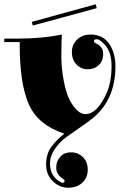

<svg xmlns="http://www.w3.org/2000/svg" viewBox="-64 -649 594 895"><path d="M357 -488Q415 -488 444.5 -445.5Q474 -403 474 -339Q474 -188 372 -101Q353 -85 311.5 -56.5Q270 -28 242.5 -8Q215 12 192 45Q169 78 169 113Q169 172 217 199Q223 203 228 203Q237 203 237 194Q237 189 229 184Q198 164 198 133Q198 102 217 81.5Q236 61 267.5 61Q299 61 322 83Q345 105 345 142Q345 179 320 202.5Q295 226 254 226Q213 226 182 195.5Q151 165 151 117.5Q151 70 173.5 38Q196 6 236 -26Q113 -66 70.5 -162.5Q28 -259 28 -437V-453H-44V-469H16Q133 -469 224 -488Q222 -442 222 -385.5Q222 -329 233.5 -270.5Q245 -212 262 -180Q298 -117 333 -117Q389 -117 433 -215Q456 -267 456 -341Q456 -415 416 -449Q399 -466 386.5 -466Q374 -466 374 -457Q374 -451 383 -447Q417 -431 417 -398Q417 -365 396.5 -345.5Q376 -326 345 -326Q314 -326 292.5 -348.5Q271 -371 271 -406Q271 -441 295.5 -464.5Q320 -488 357 -488ZM382 -629 387 -611 89 -530 84 -547Z"/></svg>

Font: Elsie Swash Caps Black
Style: Regular
Weight: 900
Designer: Alejandro Inler
Foundry: Alejandro Inler
Version: 1.003